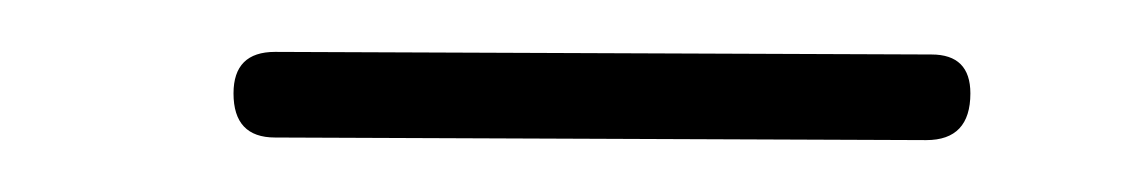

<svg xmlns="http://www.w3.org/2000/svg" viewBox="-20 -292 434 74"><path d="M337 -238 86 -239Q70 -239 70 -256Q70 -272 86 -272L339 -271Q354 -271 354 -256Q354 -238 337 -238Z"/></svg>

Font: Oooh Baby
Style: Regular
Weight: 400
Designer: Robert E. Leuschke
Foundry: Robert E. Leuschke
Version: Version 1.011; ttfautohint (v1.8.3)